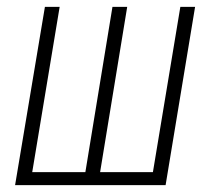

<svg xmlns="http://www.w3.org/2000/svg" viewBox="-20 -540 640 560"><path d="M24 0 111 -520H154L74 -38H229L308 -520H351L272 -38H426L506 -520H549L463 0Z"/></svg>

Font: Iosevka SS04 XLt Ex Obl
Style: Regular
Weight: 200
Width: 7
Italic angle: -9°
Monospace: yes
Designer: Belleve Invis
Foundry: Belleve Invis
Version: Version 19.0.0; ttfautohint (v1.8.4)